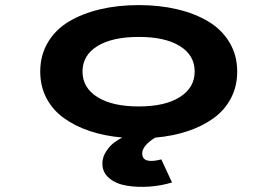

<svg xmlns="http://www.w3.org/2000/svg" viewBox="-20 -532 1090 754"><path d="M655.5 184.5Q613.5 197.5 566.5 200.8Q519.5 204 478 197.2Q436.5 190.5 409.2 168Q382 145.5 382 110Q382 85 396.8 62.8Q411.5 40.5 426.8 29Q442 17.5 460 8Q390 2 332 -17.5Q274 -37 230.2 -68.8Q186.5 -100.5 162.2 -147Q138 -193.5 138 -251Q138 -315 168 -365.5Q198 -416 250.8 -447.5Q303.5 -479 373.2 -495.5Q443 -512 525 -512Q606.5 -512 676.2 -495.5Q746 -479 798.8 -447.2Q851.5 -415.5 881.5 -365Q911.5 -314.5 911.5 -251Q911.5 -193.5 887.2 -146.8Q863 -100 819.2 -68.2Q775.5 -36.5 717.2 -17Q659 2.5 589 8.5Q538.5 40.5 538.5 70.5Q538.5 113.5 613.5 94ZM525 -114Q628.5 -114 686.5 -151Q744.5 -188 744.5 -251Q744.5 -315 686.5 -351Q628.5 -387 525 -387Q421 -387 362.5 -351Q304 -315 304 -251Q304 -187.5 362.5 -150.8Q421 -114 525 -114Z"/></svg>

Font: League Mono Extended SemiBold
Style: Regular
Weight: 600
Width: 9
Designer: Tyler Finck
Foundry: The League of Moveable Type / Tyler Finck
Version: Version 2.210